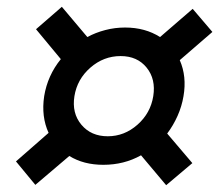

<svg xmlns="http://www.w3.org/2000/svg" viewBox="-20 -656 645 565"><path d="M469 -111 395 -199Q345 -171 284 -171Q226 -171 184 -197L84 -112L27 -181L123 -265Q101 -313 110 -373Q120 -434 159 -482L86 -570L162 -636L237 -547Q261 -560 289.5 -567.5Q318 -575 348 -575Q407 -575 451 -547L547 -630L605 -562L509 -479Q530 -431 520 -373Q515 -343 502.5 -315Q490 -287 472 -263L546 -176ZM297 -255Q346 -255 384.5 -289Q423 -323 431 -373Q439 -423 411.5 -457Q384 -491 335 -491Q285 -491 246 -457Q207 -423 199 -373Q191 -323 219.5 -289Q248 -255 297 -255Z"/></svg>

Font: JetBrains Mono NL
Style: Bold Italic
Weight: 700
Italic angle: -9°
Designer: Philipp Nurullin, Konstantin Bulenkov
Foundry: JetBrains
Version: Version 2.304; ttfautohint (v1.8.4.7-5d5b)